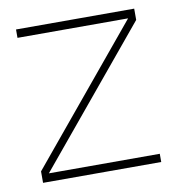

<svg xmlns="http://www.w3.org/2000/svg" viewBox="-62 -539 549 596"><g transform="rotate(-10 212.5 -241.5)"><path d="M26.9 -457V-483.4H399.4V-447.8L49.8 -25.9H399.4V0H26.9V-36.1L375.5 -457Z"/></g></svg>

Font: Estedad-FD Thin
Style: Regular
Weight: 100
Designer: Amin Abedi
Version: Version 7.3